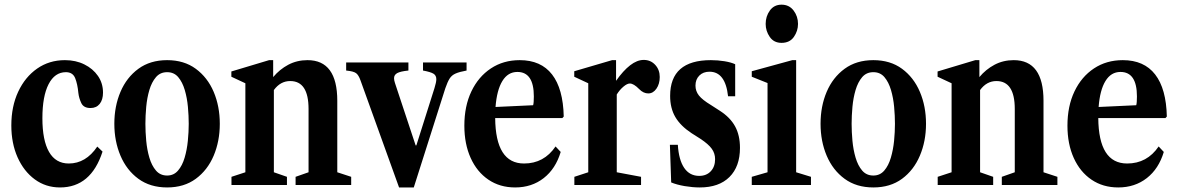

<svg xmlns="http://www.w3.org/2000/svg" viewBox="-20 -792 5040 822"><path d="M237 10.5Q176 10.5 129 -24Q82 -58.5 55.2 -118.5Q28.5 -178.5 28.5 -255Q28.5 -336.5 58 -399.5Q87.5 -462.5 139.2 -498.5Q191 -534.5 258 -534.5Q304.5 -534.5 341.2 -516.2Q378 -498 399.5 -466.8Q421 -435.5 421 -395.5Q421 -365 406.8 -347.2Q392.5 -329.5 367.5 -329.5Q338 -329.5 328 -350.8Q318 -372 315.5 -394Q312 -432 301.8 -457.5Q291.5 -483 262 -483Q214.5 -483 188 -431.5Q161.5 -380 161.5 -286Q161.5 -191 190 -141.5Q218.5 -92 274.5 -92Q347.5 -92 396.5 -164.5L419 -143Q369.5 10.5 237 10.5Z M695.5 10.5Q623 10.5 572.5 -26.5Q522 -63.5 495.8 -125.5Q469.5 -187.5 469.5 -262Q469.5 -337 495.8 -398.8Q522 -460.5 572.5 -497.5Q623 -534.5 695.5 -534.5Q768 -534.5 818.2 -497.5Q868.5 -460.5 894.8 -398.8Q921 -337 921 -262Q921 -187.5 894.8 -125.5Q868.5 -63.5 818.2 -26.5Q768 10.5 695.5 10.5ZM695.5 -40.5Q724 -40.5 742.2 -61.8Q760.5 -83 770.5 -117Q780.5 -151 784.2 -189.2Q788 -227.5 788 -262Q788 -296 784.5 -334.5Q781 -373 771 -406.8Q761 -440.5 743 -461.8Q725 -483 695.5 -483Q666 -483 647.8 -461.8Q629.5 -440.5 619.5 -406.8Q609.5 -373 606 -334.5Q602.5 -296 602.5 -262Q602.5 -227.5 606 -189.2Q609.5 -151 619.5 -117Q629.5 -83 647.8 -61.8Q666 -40.5 695.5 -40.5Z M971 0V-35L1030.5 -54.5V-435.5L970.5 -463.5V-486L1132 -534.5H1149.5V-462Q1177 -495 1214.2 -514.8Q1251.5 -534.5 1296.5 -534.5Q1424 -534.5 1424 -360.5V-54.5L1483.5 -35V0H1245.5V-35L1301 -54.5V-325.5Q1301 -445 1222.5 -445Q1180.5 -445 1152.5 -406.5V-54.5L1208.5 -35V0Z M1688.5 10.5 1523.5 -447.5Q1515.5 -470.5 1504.5 -478.8Q1493.5 -487 1462 -490V-524.5H1728.5V-490Q1694 -486.5 1680.5 -479Q1667 -471.5 1667 -457Q1667 -448.5 1671 -436.5L1759.5 -169.5H1762.5L1840 -414.5Q1848 -440 1848 -453Q1848 -469 1835.8 -476.5Q1823.5 -484 1791 -490V-524.5H1977.5V-490Q1947 -484.5 1930.5 -477.2Q1914 -470 1905 -455.8Q1896 -441.5 1886.5 -414L1751.5 10.5Z M2185.5 10.5Q2120 10.5 2071 -22.8Q2022 -56 1995 -115.8Q1968 -175.5 1968 -254Q1968 -337.5 1998 -400.5Q2028 -463.5 2081.5 -499Q2135 -534.5 2205 -534.5Q2296 -534.5 2343.5 -473.2Q2391 -412 2393.5 -293L2387.5 -286.5H2100Q2101.5 -92 2223.5 -92Q2309 -92 2358.5 -165L2380.5 -141.5Q2359 -69.5 2307.8 -29.5Q2256.5 10.5 2185.5 10.5ZM2195 -484Q2154.5 -484 2130.8 -445.2Q2107 -406.5 2101.5 -334L2262.5 -341.5Q2265.5 -351.5 2265.5 -379Q2265.5 -484 2195 -484Z M2439 0V-35L2498.5 -54.5V-435.5L2438.5 -463.5V-487L2600.5 -534.5H2617.5V-446Q2648 -489.5 2677.8 -512.5Q2707.5 -535.5 2736 -535.5Q2765.5 -535.5 2785 -514.5Q2804.5 -493.5 2804.5 -462.5Q2804.5 -432.5 2790.2 -412.2Q2776 -392 2755.5 -392Q2734.5 -392 2716.5 -410.5Q2693 -434.5 2676.5 -434.5Q2665 -434.5 2649 -421Q2633 -407.5 2620.5 -387.5V-54.5L2724.5 -35V0Z M2976 10.5Q2945.5 10.5 2911.5 4.8Q2877.5 -1 2853.5 -11L2848 -172H2882Q2886 -107.5 2909.2 -73.2Q2932.5 -39 2973.5 -39Q3004.5 -39 3023 -58.8Q3041.5 -78.5 3041.5 -110.5Q3041.5 -135.5 3027.2 -155.2Q3013 -175 2979 -197.5L2940.5 -222Q2893.5 -253 2871.2 -291Q2849 -329 2849 -381.5Q2849 -534.5 3023.5 -534.5Q3053.5 -534.5 3082 -529.8Q3110.5 -525 3127.5 -517V-380H3097Q3085.5 -485 3017.5 -485Q2990.5 -485 2974 -468.5Q2957.5 -452 2957.5 -425.5Q2957.5 -402 2972.2 -383.2Q2987 -364.5 3023.5 -342.5L3061.5 -318Q3106 -289.5 3127 -251.2Q3148 -213 3148 -159Q3148 -79 3103 -34.2Q3058 10.5 2976 10.5Z M3326 -608.5Q3293 -608.5 3275.5 -634Q3258 -659.5 3258 -689.5Q3258 -722 3276 -747Q3294 -772 3326 -772Q3358.5 -772 3377.5 -747Q3396.5 -722 3396.5 -689.5Q3396.5 -659.5 3378.8 -634Q3361 -608.5 3326 -608.5ZM3198.5 0V-35L3266 -54.5V-436.5L3198.5 -463.5V-487L3372 -534.5H3388.5V-54.5L3452 -35V0Z M3719 10.5Q3646.5 10.5 3596 -26.5Q3545.5 -63.5 3519.2 -125.5Q3493 -187.5 3493 -262Q3493 -337 3519.2 -398.8Q3545.5 -460.5 3596 -497.5Q3646.5 -534.5 3719 -534.5Q3791.5 -534.5 3841.8 -497.5Q3892 -460.5 3918.2 -398.8Q3944.5 -337 3944.5 -262Q3944.5 -187.5 3918.2 -125.5Q3892 -63.5 3841.8 -26.5Q3791.5 10.5 3719 10.5ZM3719 -40.5Q3747.5 -40.5 3765.8 -61.8Q3784 -83 3794 -117Q3804 -151 3807.8 -189.2Q3811.5 -227.5 3811.5 -262Q3811.5 -296 3808 -334.5Q3804.5 -373 3794.5 -406.8Q3784.5 -440.5 3766.5 -461.8Q3748.5 -483 3719 -483Q3689.5 -483 3671.2 -461.8Q3653 -440.5 3643 -406.8Q3633 -373 3629.5 -334.5Q3626 -296 3626 -262Q3626 -227.5 3629.5 -189.2Q3633 -151 3643 -117Q3653 -83 3671.2 -61.8Q3689.5 -40.5 3719 -40.5Z M3994.5 0V-35L4054 -54.5V-435.5L3994 -463.5V-486L4155.5 -534.5H4173V-462Q4200.5 -495 4237.8 -514.8Q4275 -534.5 4320 -534.5Q4447.5 -534.5 4447.5 -360.5V-54.5L4507 -35V0H4269V-35L4324.5 -54.5V-325.5Q4324.5 -445 4246 -445Q4204 -445 4176 -406.5V-54.5L4232 -35V0Z M4767.5 10.5Q4702 10.5 4653 -22.8Q4604 -56 4577 -115.8Q4550 -175.5 4550 -254Q4550 -337.5 4580 -400.5Q4610 -463.5 4663.5 -499Q4717 -534.5 4787 -534.5Q4878 -534.5 4925.5 -473.2Q4973 -412 4975.5 -293L4969.5 -286.5H4682Q4683.5 -92 4805.5 -92Q4891 -92 4940.5 -165L4962.5 -141.5Q4941 -69.5 4889.8 -29.5Q4838.5 10.5 4767.5 10.5ZM4777 -484Q4736.5 -484 4712.8 -445.2Q4689 -406.5 4683.5 -334L4844.5 -341.5Q4847.5 -351.5 4847.5 -379Q4847.5 -484 4777 -484Z"/></svg>

Font: Libre Caslon Condensed
Style: Bold
Weight: 700
Designer: Pablo Impallari, Rodrigo Fuenzalida, Katja Schimmel, Ertekin Erdin
Foundry: Pablo Impallari, Rodrigo Fuenzalida
Version: Version 2.000; ttfautohint (v1.8.4.7-5d5b);gftools[0.9.33]